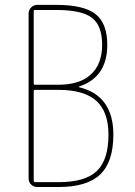

<svg xmlns="http://www.w3.org/2000/svg" viewBox="-20 -750 540 770"><path d="M115.2 -384.8V-25.4Q115.2 -20.5 120.1 -19.5H214.8Q322.3 -19.5 368.7 -64.5Q415 -109.4 415 -210Q415 -301.8 366.2 -345.7Q317.4 -389.6 214.8 -389.6H120.1Q115.2 -389.6 115.2 -384.8ZM115.2 -705.1V-415Q115.2 -410.2 120.1 -410.2H214.8Q299.8 -410.2 344.7 -451.7Q389.6 -493.2 389.6 -570.3Q389.6 -647.5 348.6 -678.7Q307.6 -710 205.1 -710H120.1Q115.2 -710 115.2 -705.1ZM129.9 0Q115.2 0 105 -9.8Q94.7 -19.5 94.7 -35.2V-695.3Q94.7 -710 105 -720.2Q115.2 -730.5 129.9 -730.5H205.1Q316.4 -730.5 363.3 -693.4Q410.2 -656.2 410.2 -570.3Q410.2 -440.4 297.9 -403.3Q295.9 -403.3 295.9 -402.3Q295.9 -400.4 296.9 -400.4Q434.6 -367.2 434.6 -210Q434.6 -100.6 381.8 -50.3Q329.1 0 214.8 0Z"/></svg>

Font: Rounded-X Mgen+ 2m thin
Style: Regular
Weight: 100
Designer: [Source Han Sans]
Ryoko NISHIZUKA  (kana & ideographs); Paul D. Hunt (Latin, Greek & Cyrillic); Wenlong ZHANG  (bopomofo
Version: Version 1.059.20150602